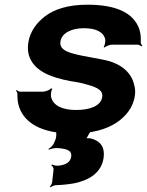

<svg xmlns="http://www.w3.org/2000/svg" viewBox="-20 -558 626 817"><path d="M304 -90C248 -90 208 -107 198 -143C195 -152 197 -173 203 -180L197 -182C192 -175 173 -168 163 -168H66C60 -168 54 -172 51 -175L48 -172C51 -169 55 -162 54 -157C54 -139 55 -122 61 -104C84 -34 158 10 288 10C373 10 434 -8 477 -37C513 -61 547 -99 554 -152C558 -178 551 -200 544 -219C527 -257 494 -282 448 -297C405 -309 338 -317 295 -329C264 -337 233 -349 237 -380C242 -418 285 -438 337 -438C388 -438 421 -422 428 -390C429 -382 426 -364 421 -358L425 -356C431 -361 446 -368 457 -368H565C571 -368 578 -364 582 -361L586 -364C582 -367 578 -374 579 -380C580 -400 578 -419 572 -436C548 -502 477 -538 352 -538C270 -538 212 -519 172 -489C138 -463 107 -425 100 -374C97 -351 99 -331 106 -314C129 -256 194 -229 279 -213C306 -209 327 -205 344 -200C378 -190 420 -180 415 -146C410 -106 360 -90 304 -90ZM283 108C280 133 258 144 229 147C220 148 206 145 201 142L198 145C203 148 208 156 208 163L202 216C202 222 196 233 192 236L195 239C201 235 210 230 218 230C247 229 273 226 296 222C362 208 412 176 421 113C427 68 407 41 366 31C360 30 345 29 341 32L343 35C348 32 354 21 357 15C359 8 369 -1 375 -4L371 -8C365 -4 353 1 344 1H274C256 1 225 -9 217 -18L213 -15C220 -6 222 21 216 36L209 52C206 61 193 72 186 76L188 79C197 75 214 71 225 72C260 75 287 80 283 108Z"/></svg>

Font: Asimov
Style: EdgeWideIt
Weight: 500
Designer: Google
Version: Version 2.000980: 2014